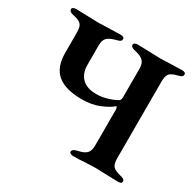

<svg xmlns="http://www.w3.org/2000/svg" viewBox="-144 -815 1000 980"><g transform="rotate(30 356.0 -325.0)"><path d="M377 -9Q377 -24 403 -30Q439 -37 454.5 -51.5Q470 -66 470 -97V-307Q470 -317 467.5 -322.5Q465 -328 462 -326Q443 -308 397.5 -288.5Q352 -269 293 -269Q196 -269 148.5 -308Q101 -347 101 -434V-551Q101 -585 89.5 -598.5Q78 -612 41 -620Q15 -625 15 -641Q15 -647 22 -650.5Q29 -654 38 -654Q65 -654 109 -652Q149 -650 167 -650Q186 -650 228 -652Q274 -654 300 -654Q310 -654 316 -650.5Q322 -647 322 -640Q322 -632 316 -627.5Q310 -623 297 -620Q258 -610 244 -595.5Q230 -581 230 -551V-436Q230 -386 258.5 -357.5Q287 -329 344 -329Q378 -329 413 -340.5Q448 -352 463 -363Q470 -368 470 -385V-551Q470 -581 456 -596.5Q442 -612 404 -620Q378 -625 378 -641Q378 -647 385 -650.5Q392 -654 401 -654Q428 -654 474 -652Q516 -650 536 -650Q552 -650 592 -652Q636 -654 663 -654Q684 -654 684 -640Q684 -632 678 -627.5Q672 -623 659 -620Q621 -611 610.5 -597Q600 -583 600 -551V-99Q600 -66 611.5 -52.5Q623 -39 660 -30Q673 -27 679 -22.5Q685 -18 685 -10Q685 3 663 3Q638 3 592 1Q550 -1 531 -1Q513 -1 471 1Q438 4 400 4Q391 4 384 0.5Q377 -3 377 -9Z"/></g></svg>

Font: EB Garamond SemiBold
Style: Regular
Weight: 600
Designer: Georg Duffner and Octavio Pardo
Foundry: Georg Duffner
Version: Version 1.000